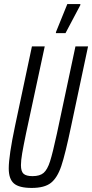

<svg xmlns="http://www.w3.org/2000/svg" viewBox="-20 -916 453 944"><path d="M23 -88Q23 -150 54 -297L137 -688H200L108 -260Q95 -197 89 -162Q83 -127 83 -104Q83 -73 96 -61.5Q109 -50 140 -50Q176 -50 194.5 -66Q213 -82 226 -122.5Q239 -163 260 -260L351 -688H413L330 -297Q301 -158 281.5 -100Q262 -42 230.5 -17Q199 8 136 8Q74 8 48.5 -14Q23 -36 23 -88ZM255 -753V-758L311 -896H375V-891L302 -753Z"/></svg>

Font: Saira Ultra Condensed
Style: Italic
Weight: 400
Width: 1
Italic angle: -12°
Designer: Hector Gatti with collaboration of the Omnibus-Type team
Foundry: Omnibus-Type
Version: Version 1.001; ttfautohint (v1.8)